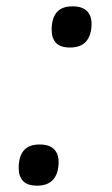

<svg xmlns="http://www.w3.org/2000/svg" viewBox="-20 -552 353 606"><path d="M97 34Q67 34 53 19.5Q39 5 39 -22Q39 -58 55 -77Q71 -96 105 -96Q135 -96 150 -81.5Q165 -67 165 -41Q165 -5 148 14.5Q131 34 97 34ZM201 -402Q171 -402 157 -416.5Q143 -431 143 -458Q143 -494 159 -513Q175 -532 209 -532Q239 -532 254 -517.5Q269 -503 269 -477Q269 -441 252 -421.5Q235 -402 201 -402Z"/></svg>

Font: Playwrite IS
Style: Regular
Weight: 400
Designer: Veronika Burian, José Scaglione
Foundry: TypeTogether
Version: Version 1.002